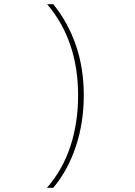

<svg xmlns="http://www.w3.org/2000/svg" viewBox="-20 -734 640 912"><path d="M378 -282Q378 -151 340 -37.5Q302 76 233 158H203Q278 72 314.5 -39.5Q351 -151 351 -281Q351 -541 204 -714H233Q303 -628 340.5 -519Q378 -410 378 -282Z"/></svg>

Font: Noto Sans Mono UI Thin
Style: Regular
Weight: 250
Monospace: yes
Designer: Monotype Design team
Foundry: Monotype Imaging Inc.
Version: Version 1.000